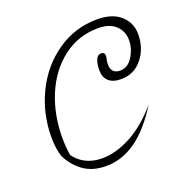

<svg xmlns="http://www.w3.org/2000/svg" viewBox="-96 -568 645 667"><g transform="rotate(-20 227.0 -235.0)"><path d="M52 -77Q42 -107 42 -149Q42 -236 79 -312Q116 -388 182.5 -434Q249 -480 331 -480Q387 -480 417.5 -452.5Q448 -425 448 -383Q448 -331 418 -293.5Q388 -256 339 -256Q309 -256 293.5 -270.5Q278 -285 278 -311Q278 -333 284 -348.5Q290 -364 304 -364Q317 -364 317 -351Q317 -346 315 -338Q313 -330 313 -319Q313 -303 321.5 -294Q330 -285 346 -285Q375 -285 393 -314Q411 -343 411 -375Q411 -407 388.5 -428.5Q366 -450 324 -450Q250 -450 193.5 -406.5Q137 -363 107 -291Q77 -219 77 -135Q77 -102 82 -69Q118 -20 184 -20Q235 -20 291 -50Q347 -80 399 -141Q350 -63 298 -26.5Q246 10 188 10Q137 10 103.5 -14.5Q70 -39 52 -77Z"/></g></svg>

Font: Srisakdi
Style: Regular
Weight: 400
Designer: Cadson Demak Co.,Ltd.
Foundry: Cadson Demak Co.,Ltd.
Version: Version 1.000